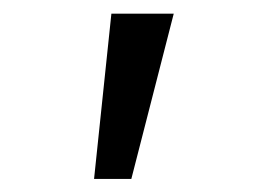

<svg xmlns="http://www.w3.org/2000/svg" viewBox="-20 -830 398 287"><path d="M120.6 -562.5 146.5 -809.6H239.7L176.3 -562.5Z"/></svg>

Font: Oswald
Style: Regular
Weight: 400
Designer: Vernon Adams
Foundry: Vernon Adams
Version: 3.0; ttfautohint (v0.94.23-7a4d-dirty) -l 8 -r 50 -G 200 -x 